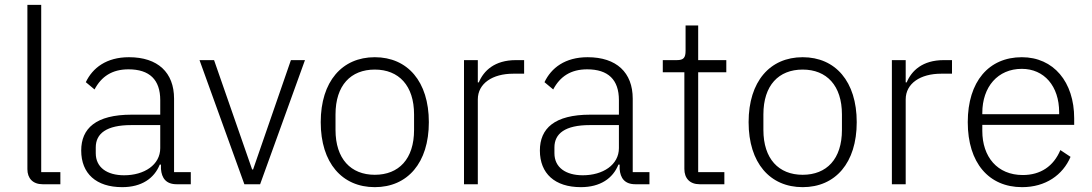

<svg xmlns="http://www.w3.org/2000/svg" viewBox="-20 -760 4503 792"><path d="M229 0V-50H150V-740H93V-62C93 -25 115 0 156 0Z M767 0V-50H698V-353C698 -461 631 -524 512 -524C419 -524 362 -480 334 -421L370 -391C398 -444 442 -474 510 -474C597 -474 641 -431 641 -347V-287H523C375 -287 315 -230 315 -139C315 -44 377 12 484 12C564 12 616 -24 639 -81H644V-63C647 -25 665 0 709 0ZM492 -37C422 -37 375 -69 375 -128V-152C375 -209 419 -244 521 -244H641V-149C641 -80 575 -37 492 -37Z M988 0H1053L1238 -512H1180L1024 -61H1020L863 -512H803Z M1526 12C1661 12 1749 -88 1749 -256C1749 -424 1661 -524 1526 -524C1391 -524 1303 -424 1303 -256C1303 -88 1391 12 1526 12ZM1526 -39C1427 -39 1364 -105 1364 -224V-288C1364 -408 1427 -473 1526 -473C1625 -473 1688 -407 1688 -288V-224C1688 -104 1625 -39 1526 -39Z M1951 0V-350C1951 -416 2012 -456 2097 -456H2142V-512H2108C2020 -512 1975 -468 1955 -420H1951V-512H1894V0Z M2659 0V-50H2590V-353C2590 -461 2523 -524 2404 -524C2311 -524 2254 -480 2226 -421L2262 -391C2290 -444 2334 -474 2402 -474C2489 -474 2533 -431 2533 -347V-287H2415C2267 -287 2207 -230 2207 -139C2207 -44 2269 12 2376 12C2456 12 2508 -24 2531 -81H2536V-63C2539 -25 2557 0 2601 0ZM2384 -37C2314 -37 2267 -69 2267 -128V-152C2267 -209 2311 -244 2413 -244H2533V-149C2533 -80 2467 -37 2384 -37Z M2968 0V-50H2860V-462H2976V-512H2860V-655H2808V-551C2808 -522 2800 -512 2772 -512H2714V-462H2803V-63C2803 -25 2825 0 2866 0Z M3291 12C3426 12 3514 -88 3514 -256C3514 -424 3426 -524 3291 -524C3156 -524 3068 -424 3068 -256C3068 -88 3156 12 3291 12ZM3291 -39C3192 -39 3129 -105 3129 -224V-288C3129 -408 3192 -473 3291 -473C3390 -473 3453 -407 3453 -288V-224C3453 -104 3390 -39 3291 -39Z M3716 0V-350C3716 -416 3777 -456 3862 -456H3907V-512H3873C3785 -512 3740 -468 3720 -420H3716V-512H3659V0Z M4196 12C4293 12 4364 -38 4396 -113L4354 -141C4326 -74 4272 -38 4199 -38C4094 -38 4032 -113 4032 -220V-245H4411V-272C4411 -422 4326 -524 4195 -524C4059 -524 3972 -424 3972 -256C3972 -88 4059 12 4196 12ZM4195 -476C4287 -476 4349 -405 4349 -297V-289H4032V-294C4032 -402 4096 -476 4195 -476Z"/></svg>

Font: IBM Plex Thai Looped Light
Style: Regular
Weight: 300
Designer: Mike Abbink, Paul van der Laan, Pieter van Rosmalen, Ben Mitchell, Mark Frömberg
Foundry: Bold Monday
Version: Version 1.0